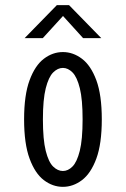

<svg xmlns="http://www.w3.org/2000/svg" viewBox="-20 -714 490 745"><path d="M224 11Q184.5 11 150.2 -15Q116 -41 94.8 -98.5Q73.5 -156 73.5 -251Q73.5 -345.5 94.8 -402.8Q116 -460 150.2 -486Q184.5 -512 224 -512Q263.5 -512 298 -486Q332.5 -460 353.8 -402.8Q375 -345.5 375 -251Q375 -156 353.8 -98.5Q332.5 -41 298 -15Q263.5 11 224 11ZM224 -50.5Q244 -50.5 261.2 -67.8Q278.5 -85 289.5 -128.5Q300.5 -172 300.5 -251Q300.5 -328 289.8 -371.5Q279 -415 261.5 -432.8Q244 -450.5 224 -450.5Q204 -450.5 186.2 -432.8Q168.5 -415 157.5 -371.5Q146.5 -328 146.5 -251Q146.5 -172 157.5 -128.5Q168.5 -85 186.2 -67.8Q204 -50.5 224 -50.5ZM75.5 -566 200.5 -694H248L373 -566H302.5L224.5 -652L146 -566Z"/></svg>

Font: Trispace Condensed Light
Style: Regular
Weight: 300
Width: 3
Designer: Tyler Finck
Foundry: Etcetera Type Company
Version: Version 1.210; ttfautohint (v1.8.3)